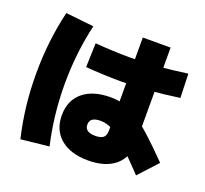

<svg xmlns="http://www.w3.org/2000/svg" viewBox="-143 -971 1285 1201"><g transform="rotate(20 500.0 -370.0)"><path d="M550 40Q433 40 366.5 -16Q300 -72 300 -170Q300 -269 366 -324.5Q432 -380 550 -380Q597 -380 639 -368Q681 -356 728 -325.5Q775 -295 835.5 -240.5Q896 -186 980 -100L865 25Q792 -52 742 -100Q692 -148 657.5 -174Q623 -200 595.5 -210Q568 -220 540 -220Q470 -220 470 -170Q470 -120 540 -120Q578 -120 594 -134Q610 -148 610 -180V-800H795V-170Q795 -70 730.5 -15Q666 40 550 40ZM576 -495Q517 -495 452 -498Q387 -501 340 -505L345 -665Q392 -661 455.5 -658Q519 -655 577 -655Q664 -655 753.5 -662Q843 -669 955 -685L960 -525Q847 -509 756 -502Q665 -495 576 -495ZM108 60Q84 -42 72 -145Q60 -248 60 -360Q60 -472 72 -575Q84 -678 108 -780L295 -760Q273 -666 261.5 -565Q250 -464 250 -360Q250 -256 261.5 -155Q273 -54 295 40Z"/></g></svg>

Font: M PLUS 2 Black
Style: Regular
Weight: 900
Designer: Coji Morishita
Foundry: UNDERFOREST DESIGN
Version: Version 1.001